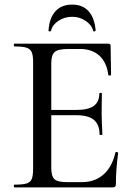

<svg xmlns="http://www.w3.org/2000/svg" viewBox="-20 -815 582 835"><path d="M43 -12Q79 -12 95.5 -17Q112 -22 118 -36.5Q124 -51 124 -81V-544Q124 -574 118 -588Q112 -602 95.5 -607.5Q79 -613 43 -613Q40 -613 40 -619Q40 -625 43 -625H451Q461 -625 461 -616L463 -490Q463 -487 457.5 -486.5Q452 -486 451 -489Q444 -544 412 -573Q380 -602 328 -602H277Q233 -602 218 -589Q203 -576 203 -540V-85Q203 -49 216.5 -36Q230 -23 271 -23H337Q393 -23 430.5 -56.5Q468 -90 482 -152Q482 -154 486 -154Q489 -154 491.5 -152.5Q494 -151 494 -150Q484 -78 484 -15Q484 -7 481 -3.5Q478 0 469 0H43Q40 0 40 -6Q40 -12 43 -12ZM311 -314H165V-337H313Q364 -337 388 -354.5Q412 -372 412 -409Q412 -411 417.5 -411Q423 -411 423 -409L422 -325L423 -280Q425 -248 425 -230Q425 -228 419 -228Q413 -228 413 -230Q413 -273 388.5 -293.5Q364 -314 311 -314ZM191 -683Q195 -738 221.5 -766.5Q248 -795 294 -795Q339 -795 365 -766.5Q391 -738 396 -683Q396 -679 390.5 -678.5Q385 -678 385 -681Q380 -705 353.5 -723.5Q327 -742 294 -742Q260 -742 233.5 -724Q207 -706 202 -681Q201 -678 195.5 -678.5Q190 -679 191 -683Z"/></svg>

Font: Cormorant Infant Medium
Style: Regular
Weight: 500
Designer: Christian Thalmann (Catharsis Fonts)
Foundry: Catharsis Fonts
Version: Version 4.000